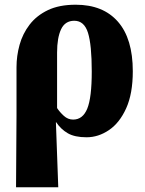

<svg xmlns="http://www.w3.org/2000/svg" viewBox="-20 -570 615 814"><path d="M48 224 50 -82V-285Q50 -333 63 -380Q76 -427 105.5 -465.5Q135 -504 183 -527Q231 -550 301 -550Q417 -550 480 -478Q543 -406 543 -268Q543 -173 515 -111Q487 -49 442 -18.5Q397 12 347 12Q297 12 267.5 -5Q238 -22 218 -52H217L227 224ZM290 -63Q331 -63 350 -109.5Q369 -156 369 -267Q369 -380 353 -431Q337 -482 295 -482Q256 -482 239 -446Q222 -410 222 -347V-112Q233 -95 250.5 -79Q268 -63 290 -63Z"/></svg>

Font: Noto Serif Condensed Black
Style: Regular
Weight: 900
Width: 3
Designer: Monotype Design Team
Foundry: Monotype Imaging Inc.
Version: Version 2.015; ttfautohint (v1.8.4.7-5d5b)